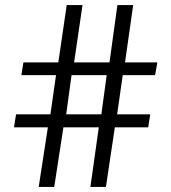

<svg xmlns="http://www.w3.org/2000/svg" viewBox="-20 -734 673 754"><path d="M570 -285 562 -234H431L396 0H335L368 -234H229L193 0H132L168 -234H35L43 -285H178L200 -439H64L72 -489H209L242 -714H304L271 -489H410L441 -714H503L471 -489H598L589 -439H462L440 -285ZM399 -439H261L240 -285H378Z"/></svg>

Font: Kolar Light
Style: Regular
Weight: 300
Designer: Ramakrishna Saiteja (Kannada); Shiva Nallaperumal (Latin)
Foundry: Indian Type Foundry
Version: Version 1.001;PS 1.0;hotconv 1.0.88;makeotf.lib2.5.647800